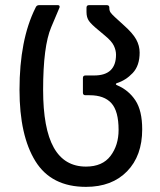

<svg xmlns="http://www.w3.org/2000/svg" viewBox="-20 -500 624 748"><path d="M56 -150Q56 -345 118 -469Q122 -480 132 -480H205Q214 -480 212 -471Q211 -468 179.5 -394Q148 -320 148 -150Q148 1 189.5 75Q231 149 315 149Q379 149 410.5 107.5Q442 66 442 6Q442 -67 414 -98Q386 -129 329 -129H313Q303 -129 303 -139V-196Q303 -206 313 -206H347Q432 -206 432 -287Q432 -304 423.5 -322Q415 -340 388 -362L363 -383Q336 -405 326.5 -418.5Q317 -432 317 -453V-470Q317 -480 327 -480H396Q406 -480 406 -470V-468Q406 -458 411 -451Q416 -444 428 -433L462 -402Q497 -371 510.5 -346.5Q524 -322 524 -295Q524 -244 497 -215.5Q470 -187 435 -176Q432 -175 431.5 -172.5Q431 -170 436 -168Q481 -149 507.5 -109Q534 -69 534 4Q534 107 475 167.5Q416 228 315 228Q180 228 118 128Q56 28 56 -150Z"/></svg>

Font: Barlow GEO Medium
Style: Regular
Weight: 500
Designer: Jeremy Tribby
Foundry: Tribby Type
Version: Version 1.408